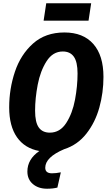

<svg xmlns="http://www.w3.org/2000/svg" viewBox="-20 -908 664 1171"><path d="M536 -888 520 -782H246L262 -888ZM256 115Q256 149 297 149Q321 149 351 143L330 236Q303 243 267 243Q214 243 180.5 214.5Q147 186 147 138Q147 63 220 13Q131 -3 83.5 -71Q36 -139 36 -253Q36 -366 71 -470.5Q106 -575 181.5 -642.5Q257 -710 373 -710Q487 -710 549 -640Q611 -570 611 -439Q611 -343 586 -252.5Q561 -162 507 -93Q453 -24 371 2Q256 51 256 115ZM194 -233Q194 -162 216.5 -130.5Q239 -99 284 -99Q346 -99 384 -158Q422 -217 437.5 -300Q453 -383 453 -460Q453 -530 430.5 -562Q408 -594 363 -594Q302 -594 264 -534.5Q226 -475 210 -391.5Q194 -308 194 -233Z"/></svg>

Font: Fira Sans Condensed
Style: Bold Italic
Weight: 700
Width: 3
Italic angle: -8°
Designer: Carrois Corporate & Edenspiekermann AG
Foundry: Carrois Corporate GbR & Edenspiekermann AG
Version: Version 4.203